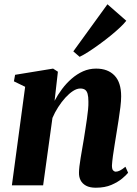

<svg xmlns="http://www.w3.org/2000/svg" viewBox="-20 -866 641 897"><path d="M235 -395Q250 -423.5 270 -450.2Q290 -477 314.8 -498.5Q339.5 -520 368 -532.8Q396.5 -545.5 429 -545.5Q484 -545.5 515 -513.2Q546 -481 546 -416Q546 -395 542.5 -365.8Q539 -336.5 534 -305Q529 -273.5 524.5 -245.5Q520.5 -220 515.8 -191.5Q511 -163 507.5 -137Q504 -111 503 -93Q503 -75.5 508.5 -69.8Q514 -64 521 -64Q529.5 -64 540.2 -69.2Q551 -74.5 566 -87L578.5 -59Q570.5 -48.5 550.8 -32Q531 -15.5 500.5 -2.2Q470 11 427.5 11Q399.5 11 382 1.5Q364.5 -8 356.5 -23.8Q348.5 -39.5 349 -60Q349 -70.5 351 -88.5Q353 -106.5 356.8 -128.8Q360.5 -151 364.5 -174.2Q368.5 -197.5 372 -218Q375.5 -240.5 379.2 -264.2Q383 -288 386.2 -311Q389.5 -334 391.5 -354.8Q393.5 -375.5 393 -391.5Q393 -414.5 389.2 -427.8Q385.5 -441 377.2 -446.8Q369 -452.5 355 -452.5Q339 -452.5 321 -440.8Q303 -429 285.2 -409.5Q267.5 -390 251.8 -365.5Q236 -341 225 -315L181.5 0H35.5L97.5 -460.5L45 -486L50.5 -516.5L228 -545.5L250.5 -531ZM322.5 -626 482 -846 570 -769Q560 -756 540.8 -737.8Q521.5 -719.5 496.5 -699.2Q471.5 -679 445.2 -659.8Q419 -640.5 394.5 -624.8Q370 -609 352 -600.5Z"/></svg>

Font: Merriweather 72pt ExtraBold
Style: Italic
Weight: 800
Italic angle: -7.8°
Version: Version 2.101